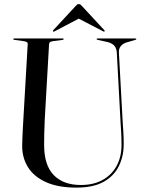

<svg xmlns="http://www.w3.org/2000/svg" viewBox="-20 -884 695 918"><path d="M556.5 -297.5 538.5 -633Q537 -652 527.8 -664Q518.5 -676 496 -682.5L446.5 -693.5Q444 -694.5 443 -695.2Q442 -696 442 -697Q442 -698.5 443 -699.2Q444 -700 446 -700H628Q630 -700 631 -699.2Q632 -698.5 632 -697Q632 -696 630.5 -695Q629 -694 625.5 -693L585 -681Q567.5 -676 557.2 -663Q547 -650 548.5 -632.5L566.5 -302.5Q568.5 -275.5 570 -249Q571.5 -222.5 571.5 -195Q571.5 -137.5 548.5 -90.2Q525.5 -43 476 -15Q426.5 13 346 13Q258 13 200.2 -13Q142.5 -39 114.2 -84Q86 -129 86 -185.5Q86 -200 87 -223.2Q88 -246.5 89.2 -270.2Q90.5 -294 91.5 -310.5L112.5 -673.5Q113 -679.5 108.5 -682.5Q104 -685.5 94.5 -687L48.5 -693.5Q43 -695 43 -697Q43 -698.5 44.2 -699.2Q45.5 -700 47.5 -700H280.5Q283 -700 284 -699.2Q285 -698.5 285 -697Q285 -696 283.8 -695.2Q282.5 -694.5 280 -693.5L232 -687Q223 -685.5 219 -682.5Q215 -679.5 214.5 -671.5L194 -313.5Q192 -275.5 191.5 -243.8Q191 -212 191 -190.5Q191 -94 237 -46.8Q283 0.5 366.5 0.5Q426 0.5 469.5 -23Q513 -46.5 537 -89.8Q561 -133 561 -192Q561 -223 559.5 -249.5Q558 -276 556.5 -297.5ZM376 -805H337L472.5 -734.5Q477.5 -731.5 479.5 -733Q480.5 -734 480.5 -736Q480.5 -738 478.5 -740L372.5 -854.5Q368 -859.5 364.8 -862Q361.5 -864.5 356.5 -864.5Q352 -864.5 348.8 -862Q345.5 -859.5 341 -854.5L235 -740Q233 -738 233.2 -736Q233.5 -734 234 -733Q236 -731.5 241.5 -734.5Z"/></svg>

Font: Fraunces 120pt
Style: Regular
Weight: 400
Version: Version 1.000;[b76b70a41]